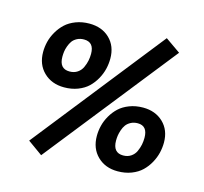

<svg xmlns="http://www.w3.org/2000/svg" viewBox="-108 -839 1058 997"><g transform="rotate(15 421.0 -340.0)"><path d="M668.9 -717.8 116.2 -19 195.8 38.1 750 -661.1ZM219.2 -333Q151.9 -333 109.4 -374.3Q66.9 -415.5 66.9 -482.9Q66.9 -510.3 73.7 -538.1Q80.6 -565.9 96.2 -593Q111.8 -620.1 134 -640.9Q156.2 -661.6 189.5 -674.3Q222.7 -687 262.2 -687Q329.6 -687 371.3 -646.5Q413.1 -606 413.1 -539.1Q413.1 -511.2 406.5 -483.4Q399.9 -455.6 384.8 -428.2Q369.6 -400.9 347.9 -379.9Q326.2 -358.9 292.7 -345.9Q259.3 -333 219.2 -333ZM225.1 -419.9Q250 -419.9 267.6 -431.9Q285.2 -443.8 293.9 -462.9Q302.7 -481.9 306.4 -500.2Q310.1 -518.6 310.1 -537.1Q310.1 -600.1 255.9 -600.1Q234.9 -600.1 218.8 -591.6Q202.6 -583 193.8 -570.6Q185.1 -558.1 179.2 -541.7Q173.3 -525.4 171.6 -511.7Q169.9 -498 169.9 -484.9Q169.9 -419.9 225.1 -419.9ZM600.1 16.1Q533.7 16.1 491.5 -25.1Q449.2 -66.4 449.2 -133.8Q449.2 -161.6 456.1 -189.5Q462.9 -217.3 478.5 -244.4Q494.1 -271.5 516.1 -292Q538.1 -312.5 571.3 -325.2Q604.5 -337.9 644 -337.9Q710.4 -337.9 752.7 -297.4Q794.9 -256.8 794.9 -189.9Q794.9 -162.6 788.3 -134.8Q781.7 -106.9 766.6 -79.6Q751.5 -52.2 729.5 -31Q707.5 -9.8 674.1 3.2Q640.6 16.1 600.1 16.1ZM606.9 -70.8Q631.3 -70.8 648.9 -82.8Q666.5 -94.7 675 -113.8Q683.6 -132.8 687.3 -151.1Q690.9 -169.4 690.9 -188Q690.9 -252 638.2 -252Q617.2 -252 601.1 -243.4Q585 -234.9 575.9 -222.4Q566.9 -210 561.3 -193.4Q555.7 -176.8 553.7 -163.1Q551.8 -149.4 551.8 -136.2Q551.8 -70.8 606.9 -70.8Z"/></g></svg>

Font: FiraGO SemiBold
Style: Italic
Weight: 600
Italic angle: -8°
Designer: bBox Type GmbH
Foundry: bBox Type GmbH
Version: Version 1.001;PS 001.001;hotconv 1.0.88;makeotf.lib2.5.64775